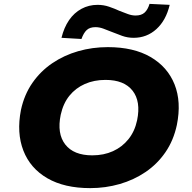

<svg xmlns="http://www.w3.org/2000/svg" viewBox="-20 -959 989 990"><path d="M445 11Q312 11 224 -40Q136 -91 100.5 -182.5Q65 -274 88 -392Q105 -471 147 -531.5Q189 -592 249.5 -633Q310 -674 383 -695Q456 -716 536 -716Q669 -716 756.5 -665Q844 -614 880 -524Q916 -434 892 -315Q875 -235 833 -174Q791 -113 730.5 -72Q670 -31 597 -10Q524 11 445 11ZM456 -158Q515 -158 562.5 -179.5Q610 -201 642.5 -241.5Q675 -282 687 -339Q707 -436 663.5 -491.5Q620 -547 524 -547Q465 -547 417.5 -526Q370 -505 338 -465.5Q306 -426 293 -367Q273 -270 316.5 -214Q360 -158 456 -158ZM400 -758 297 -764Q310 -817 336 -855Q362 -893 400 -913.5Q438 -934 483 -934Q514 -934 542 -924.5Q570 -915 596 -903Q619 -894 639.5 -886.5Q660 -879 679 -879Q709 -879 725.5 -894Q742 -909 751 -939L855 -934Q836 -854 786.5 -809Q737 -764 669 -764Q638 -764 610 -774Q582 -784 555 -795Q533 -804 512.5 -811.5Q492 -819 472 -819Q443 -819 427 -804Q411 -789 400 -758Z"/></svg>

Font: Nunito Sans 7pt SemiExpanded Black
Style: Italic
Weight: 900
Width: 6
Italic angle: -9°
Designer: Vernon Adams
Foundry: Vernon Adams
Version: Version 3.101;gftools[0.9.27]